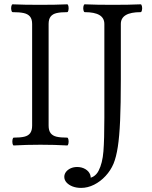

<svg xmlns="http://www.w3.org/2000/svg" viewBox="-20 -686 722 910"><path d="M45.4 -33.7Q76.7 -33.7 95.2 -38.1Q113.8 -42.5 123 -54.9Q132.3 -67.4 132.3 -90.8V-572.3Q132.3 -595.2 122.3 -607.4Q112.3 -619.6 92.8 -624Q73.2 -628.4 40 -628.4Q35.6 -628.4 33.7 -637.7Q31.7 -647 33.7 -656.2Q35.6 -665.5 40 -665.5Q93.8 -663.1 169.4 -663.1Q244.6 -663.1 298.3 -665.5Q302.7 -665.5 304.4 -656.2Q306.2 -647 304.4 -637.7Q302.7 -628.4 298.3 -628.4Q267.1 -628.4 248.3 -624Q229.5 -619.6 220 -607.4Q210.4 -595.2 210.4 -572.3V-90.8Q210.4 -67.4 220 -54.9Q229.5 -42.5 248 -38.1Q266.6 -33.7 298.3 -33.7Q302.7 -33.7 304.4 -24.4Q306.2 -15.1 304.4 -5.9Q302.7 3.4 298.3 3.4Q239.7 0 171.9 0Q104 0 45.4 3.4Q41 3.4 39.3 -5.9Q37.6 -15.1 39.3 -24.4Q41 -33.7 45.4 -33.7ZM284.7 152.3Q284.7 139.6 292.7 128.9Q300.8 118.2 314.7 111.8Q328.6 105.5 345.7 105.5Q367.7 105.5 384.8 115.7Q401.9 126 407.7 142.6Q413.6 159.2 404.3 176.8L388.7 159.2Q428.7 159.2 447.3 123.3Q465.8 87.4 470.2 31.2Q474.6 -24.9 474.6 -127V-572.3Q474.6 -600.6 451.4 -614.5Q428.2 -628.4 381.8 -628.4Q377.4 -628.4 375.5 -637.7Q373.5 -647 375.5 -656.2Q377.4 -665.5 381.8 -665.5Q437 -663.1 514.2 -663.1Q591.8 -663.1 646.5 -665.5Q650.9 -665.5 652.8 -656.2Q654.8 -647 652.8 -637.7Q650.9 -628.4 646.5 -628.4Q552.7 -628.4 552.7 -572.3V-309.6Q552.7 -191.9 549.3 -115Q545.9 -38.1 538.3 10.5Q530.8 59.1 518.1 89.8Q504.4 122.1 480.2 148.2Q456.1 174.3 425.8 189.5Q395.5 204.6 364.3 204.6Q342.3 204.6 324.2 197.8Q306.2 190.9 295.4 179Q284.7 167 284.7 152.3Z"/></svg>

Font: Junicode Two Beta VF
Style: Regular
Weight: 400
Designer: Peter S. Baker
Foundry: Briery Creek Software
Version: Version 1.031 beta; ttfautohint (v1.8.1.43-b0c9)